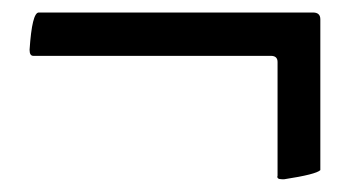

<svg xmlns="http://www.w3.org/2000/svg" viewBox="-20 -437 566 307"><path d="M430.7 -150.4Q421.9 -150.4 423.8 -156.2V-337.9Q423.8 -347.7 413.1 -347.7H33.2Q27.3 -347.7 27.3 -357.4Q31.2 -417 42 -417H480.5Q492.2 -417 492.2 -406.2V-165Q485.4 -158.2 434.6 -150.4Z"/></svg>

Font: Crimson Text Bold
Style: Bold
Weight: 700
Designer: Sebastian Kosch
Foundry: Sebastian Kosch
Version: Version 1.10 July 1, 2025